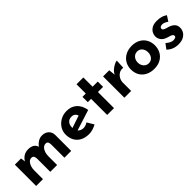

<svg xmlns="http://www.w3.org/2000/svg" viewBox="216 -1701 2785 2785"><g transform="rotate(-45 1609.0 -308.5)"><path d="M199 -437 210 -360 208 -366Q234 -410 273 -434.5Q312 -459 367 -459Q420 -459 456 -437Q492 -415 503 -369L498 -368Q526 -409 565.5 -434Q605 -459 648 -459Q713 -459 751.5 -422.5Q790 -386 791 -328V0H652V-270Q651 -299 643 -317.5Q635 -336 606 -338Q572 -338 548.5 -314.5Q525 -291 513.5 -254.5Q502 -218 502 -179V0H362V-270Q361 -299 351.5 -317.5Q342 -336 313 -338Q280 -338 257.5 -314.5Q235 -291 223.5 -255Q212 -219 212 -181V0H72V-437Z M1150 12Q1070 12 1014.5 -18Q959 -48 930 -101Q901 -154 901 -223Q901 -289 935 -342Q969 -395 1026 -426.5Q1083 -458 1153 -458Q1247 -458 1307.5 -403.5Q1368 -349 1386 -246L1046 -138L1015 -214L1261 -297L1232 -284Q1224 -310 1203.5 -329.5Q1183 -349 1142 -349Q1095 -349 1067 -317Q1039 -285 1039 -231Q1039 -170 1072 -138.5Q1105 -107 1153 -107Q1176 -107 1197.5 -115Q1219 -123 1240 -136L1302 -32Q1267 -12 1226.5 0Q1186 12 1150 12Z M1529 -629H1669V-439H1775V-330H1669V0H1529V-330H1461V-439H1529Z M2008 -437 2021 -317 2018 -335Q2037 -374 2070 -401.5Q2103 -429 2135.5 -444Q2168 -459 2185 -459L2178 -319Q2129 -325 2094 -303Q2059 -281 2040 -245Q2021 -209 2021 -171V0H1882V-437Z M2238 -224Q2238 -291 2269.5 -344Q2301 -397 2358 -427.5Q2415 -458 2489 -458Q2564 -458 2619 -427.5Q2674 -397 2703.5 -344Q2733 -291 2733 -224Q2733 -157 2703.5 -103.5Q2674 -50 2619 -19Q2564 12 2487 12Q2415 12 2358.5 -16Q2302 -44 2270 -97Q2238 -150 2238 -224ZM2379 -223Q2379 -189 2393 -161.5Q2407 -134 2431 -118Q2455 -102 2485 -102Q2534 -102 2563 -136.5Q2592 -171 2592 -223Q2592 -275 2563 -309.5Q2534 -344 2485 -344Q2455 -344 2431 -328Q2407 -312 2393 -285Q2379 -258 2379 -223Z M2985 9Q2931 9 2884.5 -10Q2838 -29 2806 -63L2864 -140Q2896 -111 2923.5 -98.5Q2951 -86 2973 -86Q2999 -86 3016 -94Q3033 -102 3033 -120Q3033 -137 3019.5 -147Q3006 -157 2985 -163.5Q2964 -170 2940 -177Q2880 -196 2853.5 -232.5Q2827 -269 2827 -312Q2827 -345 2844.5 -378.5Q2862 -412 2900.5 -434.5Q2939 -457 3000 -457Q3055 -457 3093 -446Q3131 -435 3165 -410L3112 -328Q3093 -343 3069.5 -353.5Q3046 -364 3026 -365Q2999 -366 2984 -355.5Q2969 -345 2969 -331Q2968 -312 2983.5 -301Q2999 -290 3023 -284Q3047 -278 3070 -270Q3117 -254 3145 -224.5Q3173 -195 3173 -146Q3173 -106 3152.5 -70.5Q3132 -35 3090.5 -13Q3049 9 2985 9Z"/></g></svg>

Font: Reem Kufi Fun
Style: Regular
Weight: 400
Designer: Khaled Hosny
Version: Version 1.005